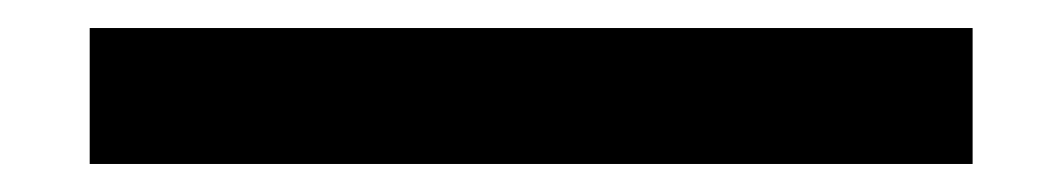

<svg xmlns="http://www.w3.org/2000/svg" viewBox="-20 100 758 137"><path d="M44 120V217H674V120Z"/></svg>

Font: Charger
Style: ExBd
Weight: 400
Designer: Jasper
Foundry: Cannot Into Space Fonts
Version: Version 0.99